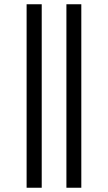

<svg xmlns="http://www.w3.org/2000/svg" viewBox="-20 -715 509 902"><path d="M105 167V-695H176V167ZM292 167V-695H362V167Z"/></svg>

Font: Coval
Style: ExtraLight
Weight: 250
Foundry: Context Ltd
Version: Version 001.000